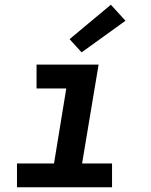

<svg xmlns="http://www.w3.org/2000/svg" viewBox="-20 -794 640 814"><path d="M52 0V-101H209L261 -419H135V-520H398L328 -101H455V0ZM326 -572 275 -628 450 -774 512 -706Z"/></svg>

Font: Iosevka SS04 Extended
Style: Bold Italic
Weight: 700
Width: 7
Italic angle: -9°
Monospace: yes
Designer: Belleve Invis
Foundry: Belleve Invis
Version: Version 19.0.0; ttfautohint (v1.8.4)